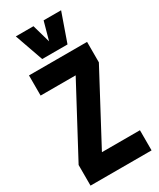

<svg xmlns="http://www.w3.org/2000/svg" viewBox="-230 -994 880 1065"><g transform="rotate(-30 210.0 -462.0)"><path d="M15 0V-132L249 -570V-571H25V-700H397V-569L163 -130V-129H406V0ZM360 -924 296 -742H134L70 -924H183L216 -808L248 -924Z"/></g></svg>

Font: Georama Condensed
Style: Bold
Weight: 700
Width: 3
Designer: Jean-Baptiste Levee
Foundry: Production Type
Version: Version 1.000